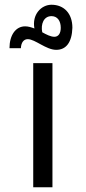

<svg xmlns="http://www.w3.org/2000/svg" viewBox="-20 -789 361 809"><path d="M197 -769C154 -769 114 -728 125 -669C112 -674 99 -678 86 -678C46 -678 20 -641 20 -586H68C69 -610 80 -624 97 -624C128 -624 174 -579 217 -579C259 -579 283 -611 285 -672C285 -733 249 -769 197 -769ZM209 -634C194 -634 176 -643 158 -653C151 -687 164 -721 197 -721C222 -721 236 -701 236 -672C236 -648 226 -634 209 -634ZM120 0H201V-523H120Z"/></svg>

Font: Juman Normal
Style: Regular
Weight: 300
Designer: Bandar Raffah (Arabic) Julieta Ulanovsky (Latin)
Foundry: Caramella
Version: Version 5.022;PS 005.022;hotconv 1.0.88;makeotf.lib2.5.64775